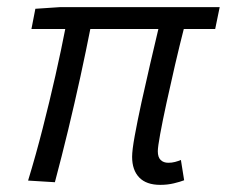

<svg xmlns="http://www.w3.org/2000/svg" viewBox="-20 -506 640 538"><path d="M133.8 4.6 58.7 0Q80.7 -72.1 99.7 -146.7Q118.8 -221.3 135.3 -294.2Q151.8 -367.2 164.6 -433.4L234.7 -432.8Q221.2 -364.1 205.1 -290.2Q188.9 -216.3 171 -141.9Q153 -67.4 133.8 4.6ZM68.1 -424.8 79.1 -481.4 149.4 -486.1H595.6L583 -424.8ZM429.2 12Q390 12 370.1 -8.7Q350.2 -29.4 350.2 -66.7Q350.2 -85.4 357.6 -125.9Q365 -166.4 376.4 -219Q387.9 -271.6 400.9 -327.3Q413.9 -383.1 425.4 -431.6H496.7Q483.5 -380.1 470.5 -324.2Q457.6 -268.4 446.6 -217.9Q435.6 -167.3 428.9 -130.7Q422.2 -94.2 422.2 -82.2Q422.2 -65.4 430.2 -57.7Q438.2 -49.9 451.7 -49.9Q461.6 -49.9 470.4 -52.2Q479.2 -54.5 486.9 -57.8L496 -0.9Q485.1 3.4 467.2 7.7Q449.4 12 429.2 12Z"/></svg>

Font: SourceCodeVF
Style: Italic
Weight: 200
Italic angle: -11°
Monospace: yes
Designer: Paul D. Hunt, Teo Tuominen
Foundry: Adobe
Version: Version 1.026;hotconv 1.1.0;makeotfexe 2.6.0